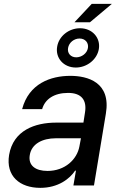

<svg xmlns="http://www.w3.org/2000/svg" viewBox="-20 -935 609 968"><path d="M183.2 12.1C273.4 12.1 331.7 -33.7 358.7 -74.6H362.9L350.1 0H453.8L513.8 -362.2C540.5 -521 421.2 -552.6 334.5 -552.6C235.8 -552.6 125.4 -513.8 91.6 -384.9H192.5C206.7 -435 252.5 -466.6 323.5 -466.6C391.7 -466.6 418.3 -429.3 408.7 -369L400.6 -316.8H262.8C156.2 -316.8 46.9 -277.7 25.9 -154.1C8.5 -47.2 79.5 12.1 183.2 12.1ZM130 -152.7C138.8 -209.5 193.2 -237.9 262.1 -237.9H388.1L380.3 -196.7C368.3 -131.4 307.9 -73.2 219.5 -73.2C159.4 -73.2 121.4 -100.1 130 -152.7ZM268.1 -699.2C258.5 -642.4 300.8 -594.5 362.2 -594.5C418.3 -594.5 469.1 -634.6 478.3 -687.5C487.9 -744.3 445.3 -792.6 383.5 -792.6C327.1 -792.6 276.6 -752.8 268.1 -699.2ZM323.2 -693.2C327.8 -720.9 353.7 -740.8 381 -740.8C409.8 -740.8 427.6 -719.5 423.3 -693.2C419 -666.2 392 -646 364.3 -646C335.9 -646 318.5 -667.3 323.2 -693.2ZM355.5 -822.8H433.6L544 -915.5H442.5Z"/></svg>

Font: Margiela Sans Medium
Style: Italic
Weight: 500
Italic angle: -9.39999°
Designer: Stefan Endress, Andreas Faust
Version: Version 1.100;FEAKit 1.0